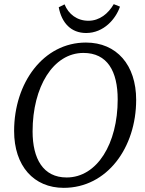

<svg xmlns="http://www.w3.org/2000/svg" viewBox="-20 -890 700 925"><path d="M287 15C496 15 636 -179 636 -409C636 -577 542 -685 394 -685C189 -685 48 -491 48 -259C48 -90 143 15 287 15ZM301 -35C188 -35 137 -125 137 -257C137 -471 236 -635 382 -635C497 -635 547 -547 547 -411C547 -198 448 -35 301 -35ZM395 -731C480 -731 538 -799 558 -858L528 -870C502 -825 460 -790 406 -790C351 -790 310 -822 291 -869L263 -855C277 -780 322 -731 395 -731Z"/></svg>

Font: Source Serif 4 Variable
Style: Italic
Weight: 400
Italic angle: -12°
Designer: Frank Grießhammer
Foundry: Adobe Systems Incorporated
Version: Version 4.004;hotconv 1.0.116;makeotfexe 2.5.65601